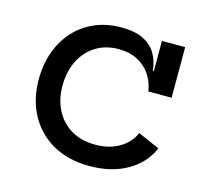

<svg xmlns="http://www.w3.org/2000/svg" viewBox="-86 -643 803 750"><g transform="rotate(15 316.0 -268.0)"><path d="M335 10Q250 10 187.5 -25.2Q125 -60.5 91 -122.8Q57 -185 57 -266Q57 -327 75.5 -378.2Q94 -429.5 128.5 -467Q163 -504.5 210.8 -525Q258.5 -545.5 317 -545.5Q371 -545.5 405.2 -529Q439.5 -512.5 457.2 -482.8Q475 -453 479 -413.5H501.5L483 -331Q477 -369 457 -398.5Q437 -428 404.5 -444.5Q372 -461 329 -461Q276 -461 236.5 -436.2Q197 -411.5 175 -367.5Q153 -323.5 153 -266Q153 -210.5 175.2 -167.8Q197.5 -125 238.2 -100.8Q279 -76.5 336 -76.5Q392.5 -76.5 433 -100.5Q473.5 -124.5 490.5 -165L578 -126.5Q551.5 -63 487.5 -26.5Q423.5 10 335 10ZM483 -331V-535.5H577V-331Z"/></g></svg>

Font: Hepta Slab Medium
Style: Regular
Weight: 500
Designer: Michael LaGattuta
Foundry: Michael LaGattuta
Version: Version 1.102